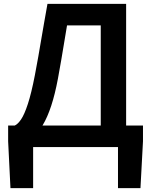

<svg xmlns="http://www.w3.org/2000/svg" viewBox="-20 -759 779 991"><path d="M151 0V212H34L22 -30V-111H718V-30L705 212H589V0ZM500 -44V-628H326Q317 -574 310 -532Q303 -490 296 -448.5Q289 -407 279 -353Q264 -273 244.5 -213.5Q225 -154 201 -114Q177 -74 147.5 -53.5Q118 -33 82 -30L56 -111Q72 -118 89 -143Q106 -168 124 -223Q142 -278 160 -371Q170 -423 177.5 -466Q185 -509 192 -550.5Q199 -592 207 -637.5Q215 -683 225 -739H631V-44Z"/></svg>

Font: Noto Sans KR SemiBold
Style: Regular
Weight: 600
Designer: Ryoko NISHIZUKA  (kana, bopomofo & ideographs); Paul D. Hunt (Latin, Greek & Cyrillic); Sandoll Communications , Soo-you
Foundry: Adobe
Version: Version 2.004-H2;hotconv 1.0.118;makeotfexe 2.5.65603